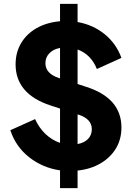

<svg xmlns="http://www.w3.org/2000/svg" viewBox="-20 -865 687 985"><path d="M288 100H378V10Q445 3 496 -27Q547 -57 575 -104Q603 -151 603 -211Q603 -361 424 -419L378 -434V-611Q447 -586 477 -511L603 -568Q576 -642 516.5 -690Q457 -738 378 -752V-845H288V-756Q220 -750 168.5 -721Q117 -692 88.5 -644Q60 -596 60 -535Q60 -383 239 -324L288 -308V-132Q247 -146 214 -177Q181 -208 160 -254L33 -197Q61 -112 130 -58Q199 -4 288 9ZM281 -465Q213 -488 213 -541Q213 -571 233.5 -592Q254 -613 288 -619V-463ZM385 -276Q451 -254 451 -202Q451 -172 431.5 -152Q412 -132 378 -126V-278Z"/></svg>

Font: Plus Jakarta Sans ExtraBold
Style: Regular
Weight: 800
Designer: Gumpita Rahayu
Foundry: Tokotype
Version: Version 2.004; ttfautohint (v1.8.3)